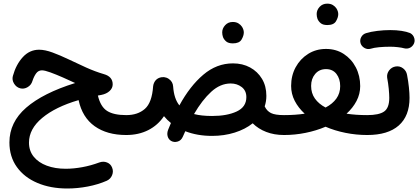

<svg xmlns="http://www.w3.org/2000/svg" viewBox="-20 -715 2329 1064"><path d="M196.8 -439.5Q229 -439.5 271 -424.1Q313 -408.7 360.4 -386Q407.7 -363.3 457.5 -340.8Q507.3 -318.4 555.7 -304.2Q604.5 -290.5 604.5 -247.6Q604.5 -226.6 587.4 -210.7Q570.3 -194.8 541.5 -189Q532.2 -187.5 522.5 -185.5Q537.1 -123.5 573.5 -100.3Q609.9 -77.1 679.2 -77.1H679.7Q702.6 -77.1 718.8 -61Q734.9 -44.9 734.9 -22Q734.9 0.5 718.8 16.8Q702.6 33.2 679.7 33.2H679.2Q573.2 33.2 504.6 -15.6Q436 -64.5 415.5 -160.2Q287.1 -122.6 213.9 -61.5Q140.6 -0.5 140.6 75.2Q140.6 121.1 167 153.6Q193.4 186 239.3 203.1Q285.2 220.2 344.2 220.2Q387.7 220.2 435.8 211.4Q483.9 202.6 529.8 185.5Q552.7 177.2 573 185.3Q593.3 193.4 601.1 213.4Q609.9 234.4 601.3 255.6Q592.8 276.9 571.8 286.6Q523.9 307.6 466.6 318.6Q409.2 329.6 353 329.6Q259.8 329.6 187.3 298.8Q114.7 268.1 73.5 210.7Q32.2 153.3 32.2 74.2Q32.2 -37.6 125.2 -118.4Q218.3 -199.2 396.5 -254.9Q365.2 -269.5 328.1 -285.9Q291 -302.2 259.5 -313.7Q228 -325.2 212.4 -325.2Q192.4 -325.2 180.2 -308.3Q168 -291.5 159.7 -266.1Q153.3 -244.1 133.3 -232.2Q113.3 -220.2 91.8 -225.6Q70.3 -231.4 57.9 -251.7Q45.4 -272 51.3 -293.9Q68.8 -357.4 106.4 -398.4Q144 -439.5 196.8 -439.5Z M624.5 -22Q624.5 -44.9 640.9 -61Q657.2 -77.1 679.7 -77.1Q743.7 -77.1 783 -111.8Q822.3 -146.5 828.6 -237.3Q829.6 -246.6 833.5 -255.4Q845.7 -282.7 876 -287.1Q882.3 -288.1 888.7 -287.6Q902.8 -286.1 914.6 -278.3Q938 -262.7 939.5 -235.4Q944.3 -168 974.1 -130.9Q1032.7 -238.3 1106.7 -301Q1180.7 -363.8 1271 -363.8Q1324.2 -363.8 1366 -341.1Q1407.7 -318.4 1431.9 -278.1Q1456.1 -237.8 1456.1 -184.1Q1456.1 -153.3 1446.8 -125.5Q1459 -99.6 1481.9 -88.4Q1504.9 -77.1 1553.7 -77.1H1554.2Q1577.1 -77.1 1593.3 -61Q1609.4 -44.9 1609.4 -22Q1609.4 0.5 1593.3 16.8Q1577.1 33.2 1554.2 33.2H1553.7Q1499.5 33.2 1455.3 16.1Q1411.1 -1 1380.4 -31.7Q1338.9 1.5 1280.5 19.8Q1222.2 38.1 1155.3 38.1Q1073.2 38.1 1006.8 12.2Q1000 26.9 993.2 42.5Q983.9 64 964.1 69.6Q944.3 75.2 928.2 65.9Q914.1 57.6 909.2 40.8Q904.3 23.9 911.6 4.4Q919.4 -15.1 927.2 -33.2Q905.8 -50.3 888.7 -71.3Q855 -21 801.5 6.1Q748 33.2 679.7 33.2Q657.2 33.2 640.9 16.8Q624.5 0.5 624.5 -22ZM1258.3 -252.4Q1200.7 -252.4 1150.4 -206.3Q1100.1 -160.2 1055.2 -83Q1095.7 -72.3 1155.3 -72.3Q1238.3 -72.3 1291.7 -97.2Q1345.2 -122.1 1345.2 -176.8Q1345.2 -212.9 1319.3 -232.7Q1293.5 -252.4 1258.3 -252.4ZM1211.4 -535.6Q1211.4 -557.6 1227.8 -575.4Q1244.1 -593.3 1270 -593.3Q1288.6 -593.3 1301.3 -585.4Q1314 -577.6 1321.3 -566.4Q1331.1 -550.3 1331.1 -535.2Q1331.1 -517.1 1318.6 -495.8Q1306.2 -474.6 1270.5 -474.6Q1246.1 -474.6 1233.6 -485.1Q1221.2 -495.6 1215.8 -509.3Q1211.4 -522 1211.4 -535.6Z M1499 -22Q1499 -44.9 1515.4 -61Q1531.7 -77.1 1554.2 -77.1Q1616.7 -77.1 1668.5 -85Q1633.3 -117.2 1613.3 -156Q1593.3 -194.8 1593.3 -238.8Q1593.3 -295.9 1618.4 -342.3Q1643.6 -388.7 1687.5 -416.3Q1731.4 -443.8 1786.6 -443.8Q1842.3 -443.8 1885 -416Q1927.7 -388.2 1951.9 -341.6Q1976.1 -294.9 1976.1 -237.8Q1976.1 -194.3 1955.8 -155.5Q1935.5 -116.7 1900.4 -85Q1951.7 -77.1 2014.6 -77.1H2015.1Q2038.1 -77.1 2054.2 -61Q2070.3 -44.9 2070.3 -22Q2070.3 0.5 2054.2 16.8Q2038.1 33.2 2015.1 33.2H2014.6Q1953.6 33.2 1894.5 21.2Q1835.4 9.3 1784.2 -12.7Q1732.4 9.3 1673.6 21.2Q1614.7 33.2 1554.2 33.2Q1531.7 33.2 1515.4 16.8Q1499 0.5 1499 -22ZM1704.1 -238.8Q1704.1 -198.7 1725.1 -168.9Q1746.1 -139.2 1784.2 -119.1Q1822.8 -139.2 1844 -168.7Q1865.2 -198.2 1865.2 -237.8Q1865.2 -278.3 1844.5 -305.2Q1823.7 -332 1786.6 -332Q1749.5 -332 1726.8 -305.4Q1704.1 -278.8 1704.1 -238.8ZM1734.9 -637.2Q1734.9 -659.2 1751.2 -677Q1767.6 -694.8 1793.5 -694.8Q1812 -694.8 1824.7 -687Q1837.4 -679.2 1844.7 -668Q1854.5 -651.9 1854.5 -636.7Q1854.5 -618.7 1842 -597.4Q1829.6 -576.2 1793.9 -576.2Q1769.5 -576.2 1757.1 -586.7Q1744.6 -597.2 1739.3 -610.8Q1734.9 -623.5 1734.9 -637.2Z M1960 -22Q1960 -44.9 1976.3 -61Q1992.7 -77.1 2015.1 -77.1Q2080.6 -77.1 2108.9 -97.2Q2137.2 -117.2 2137.2 -172.9Q2137.2 -192.4 2134.3 -222.9Q2131.3 -253.4 2125.5 -284.2Q2122.6 -306.6 2136.5 -325Q2150.4 -343.3 2172.9 -346.7Q2195.8 -350.1 2213.9 -336.2Q2231.9 -322.3 2235.8 -299.8Q2242.7 -263.7 2246.1 -230.5Q2249.5 -197.3 2249.5 -172.4Q2249.5 -72.3 2189.7 -19.5Q2129.9 33.2 2015.1 33.2Q1992.7 33.2 1976.3 16.8Q1960 0.5 1960 -22ZM1978 -475.6Q1973.1 -493.2 1981.7 -509.3Q1990.2 -525.4 2008.3 -531.2Q2035.6 -539.6 2071.5 -543.9Q2107.4 -548.3 2142.6 -548.3Q2177.2 -548.3 2205.3 -543.9Q2233.4 -539.6 2252.9 -531.7Q2271 -522 2276.1 -502.4Q2281.2 -482.9 2270 -466.3Q2260.7 -453.1 2247.6 -448.5Q2234.4 -443.8 2220.2 -447.3Q2206.1 -451.2 2184.8 -453.6Q2163.6 -456.1 2142.6 -456.1Q2109.4 -456.1 2080.8 -453.4Q2052.2 -450.7 2033.7 -444.8Q2016.1 -439.9 1999.8 -449.2Q1983.4 -458.5 1978 -475.6Z"/></svg>

Font: Mikhak-FD SemiBold
Style: Regular
Weight: 600
Designer: Amin Abedi
Version: Version 3.2